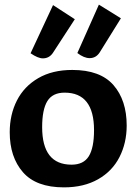

<svg xmlns="http://www.w3.org/2000/svg" viewBox="-20 -799 589 829"><path d="M22 -228Q22 -304 53 -365Q84 -426 145 -461.5Q206 -497 292 -497Q413 -497 470 -431.5Q527 -366 527 -257Q527 -182 496 -121Q465 -60 403.5 -25Q342 10 256 10Q136 10 79 -55.5Q22 -121 22 -228ZM386 -237Q386 -399 259 -399Q207 -399 184.5 -362.5Q162 -326 162 -250Q162 -88 289 -88Q341 -88 363.5 -124.5Q386 -161 386 -237ZM314 -570 407 -779 502 -720 410 -572Q394 -548 367 -548Q343 -548 314 -570ZM112 -569 209 -777 303 -716 208 -570Q192 -547 165 -547Q144 -547 112 -569Z"/></svg>

Font: Enriqueta
Style: Bold
Weight: 700
Designer: Viviana Monsalve, Gustavo Ibarra
Foundry: 72Puntos
Version: Version 2.000